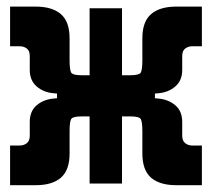

<svg xmlns="http://www.w3.org/2000/svg" viewBox="-20 -542 626 567"><path d="M393.6 -261.7 365.7 -319.8Q392.1 -319.8 396.2 -328.6Q400.4 -337.4 400.4 -364.3V-428.7Q400.4 -478 426 -500.2Q451.7 -522.5 500.5 -522.5H576.2V-405.3H546.9Q536.1 -405.3 527.1 -398.7Q518.1 -392.1 518.1 -376.5V-335.4Q518.1 -304.2 497.6 -286.6Q477.1 -269 447.3 -266.6ZM9.8 4.9V-112.3H39.1Q50.3 -112.3 59.1 -119.1Q67.9 -126 67.9 -141.1V-182.1Q67.9 -213.9 88.4 -231.2Q108.9 -248.5 138.7 -251L192.4 -255.9L220.2 -198.2Q193.8 -198.2 189.7 -189.5Q185.5 -180.7 185.5 -153.8V-88.9Q185.5 -39.6 159.9 -17.3Q134.3 4.9 85.4 4.9ZM148.4 -198.2V-319.8H254.9V-198.2ZM192.4 -261.7 138.7 -266.6Q108.9 -269 88.4 -286.6Q67.9 -304.2 67.9 -335.4V-376.5Q67.9 -392.1 59.1 -398.7Q50.3 -405.3 39.1 -405.3H9.8V-522.5H85.4Q134.3 -522.5 159.9 -500.2Q185.5 -478 185.5 -428.7V-364.3Q185.5 -337.4 189.7 -328.6Q193.8 -319.8 220.2 -319.8ZM244.6 0V-517.6H340.3V0ZM500.5 4.9Q451.7 4.9 426 -17.3Q400.4 -39.6 400.4 -88.9V-153.8Q400.4 -180.7 396.2 -189.5Q392.1 -198.2 365.7 -198.2L393.6 -255.9L447.3 -251Q477.1 -248.5 497.6 -231.2Q518.1 -213.9 518.1 -182.1V-141.1Q518.1 -126 527.1 -119.1Q536.1 -112.3 546.9 -112.3H576.2V4.9ZM326.7 -198.2V-319.8H437.5V-198.2Z"/></svg>

Font: Cascadia Mono
Style: Regular
Weight: 400
Monospace: yes
Designer: Aaron Bell
Foundry: Saja Typeworks
Version: Version 2404.023